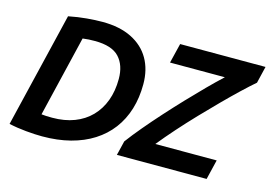

<svg xmlns="http://www.w3.org/2000/svg" viewBox="-94 -885 1517 1078"><g transform="rotate(15 665.0 -345.5)"><path d="M218.5 8.2Q177 8.2 123.8 3.2Q70.5 -1.8 24.2 -12.2L184.8 -680.8Q240 -691.8 289.8 -696.1Q339.5 -700.5 380.8 -700.5Q480.5 -700.5 550.2 -665.9Q620 -631.2 656 -568.6Q692 -506 692 -421.2Q692 -342.5 671.5 -275.8Q651 -209 611.1 -156.2Q571.2 -103.5 513.6 -66.9Q456 -30.2 382 -11Q308 8.2 218.5 8.2ZM246.2 -107.5Q317.8 -107.5 374 -129Q430.2 -150.5 469.8 -190.9Q509.2 -231.2 530.2 -287.8Q551.2 -344.2 551.2 -414.2Q551.2 -494.2 508.5 -540Q465.8 -585.8 366.5 -585.8Q349.2 -585.8 331.9 -584.9Q314.5 -584 296.2 -581.5L183.5 -110.5Q197.5 -109 211.6 -108.2Q225.8 -107.5 246.2 -107.5ZM651.2 0 671.5 -83.8Q704.2 -128 747.4 -179.2Q790.5 -230.5 839.1 -284.5Q887.8 -338.5 938.2 -391.8Q988.8 -445 1036.1 -492.8Q1083.5 -540.5 1124 -578H805.2L833.2 -693H1329.5L1306.2 -595.2Q1273.5 -567.2 1229.4 -525.4Q1185.2 -483.5 1135.4 -433.4Q1085.5 -383.2 1033.5 -328.9Q981.5 -274.5 932.9 -219.8Q884.2 -165 843.8 -115H1200.5L1172.8 0Z"/></g></svg>

Font: Ubuntu Sans
Style: Italic
Weight: 400
Italic angle: -13.5°
Designer: Dalton Maag Ltd
Foundry: Dalton Maag Ltd
Version: Version 1.006